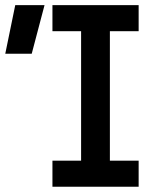

<svg xmlns="http://www.w3.org/2000/svg" viewBox="-23 -713 629 733"><path d="M286.6 0V-693.4H396.5V0ZM177.2 0V-99.6H506.3V0ZM-2.9 -507.8 35.2 -693.4H147L98.1 -507.8ZM177.2 -593.8V-693.4H506.3V-593.8Z"/></svg>

Font: Cascadia Code Medium
Style: Regular
Weight: 500
Monospace: yes
Designer: Aaron Bell
Foundry: Saja Typeworks
Version: Version 2407.024